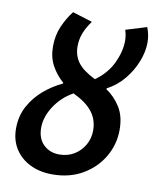

<svg xmlns="http://www.w3.org/2000/svg" viewBox="-83 -782 697 858"><g transform="rotate(10 266.0 -353.0)"><path d="M228 -81Q266 -81 295.5 -99Q325 -117 342 -147Q359 -177 359 -212Q359 -262 331 -297.5Q303 -333 244 -361Q192 -332 160 -283Q128 -234 128 -185Q128 -136 156.5 -108.5Q185 -81 228 -81ZM213 12Q155 12 111 -10Q67 -32 42.5 -71Q18 -110 18 -162Q18 -219 42.5 -264Q67 -309 106.5 -342.5Q146 -376 190 -396V-400Q157 -429 137 -466Q117 -503 117 -552Q117 -602 135 -643.5Q153 -685 179 -718L269 -690Q247 -660 236 -631.5Q225 -603 225 -571Q225 -530 247.5 -499Q270 -468 327 -440Q380 -478 405 -531Q430 -584 430 -632Q430 -657 422 -681L517 -710Q524 -691 527 -675Q530 -659 530 -642Q530 -600 512 -554.5Q494 -509 462 -470.5Q430 -432 386 -409L385 -405Q423 -380 449 -339Q475 -298 475 -236Q475 -170 442 -113.5Q409 -57 350 -22.5Q291 12 213 12Z"/></g></svg>

Font: Source Sans 3 Semibold
Style: Italic
Weight: 600
Italic angle: -11°
Designer: Paul D. Hunt
Foundry: Adobe
Version: Version 3.052;hotconv 1.1.0;makeotfexe 2.6.0